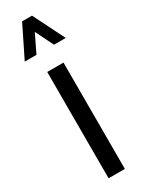

<svg xmlns="http://www.w3.org/2000/svg" viewBox="-210 -762 590 788"><g transform="rotate(-30 85.0 -367.5)"><path d="M-11.7 -586.9 61.5 -735.4H108.4L182.6 -586.9H127L85 -671.9L43.9 -586.9ZM46.9 0V-503.9H124V0Z"/></g></svg>

Font: Post No Bills Colombo SemiBold
Style: Regular
Weight: 600
Designer: Kosala Senevirathne, Siva Puranthara, Lasantha Premarathna, Tharique Azeez
Foundry: Mooniak
Version: Version 1.220 ; ttfautohint (v1.6)